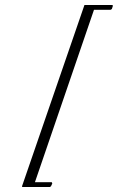

<svg xmlns="http://www.w3.org/2000/svg" viewBox="-20 -582 469 764"><path d="M68 162V158L316 -562H428L429 -558L425 -546L420 -543H354L119 143H186L188 148L183 159L179 162Z"/></svg>

Font: Gwendolyn
Style: Regular
Weight: 400
Designer: Robert E. Leuschke
Foundry: Robert E. Leuschke
Version: Version 1.010; ttfautohint (v1.8.3)